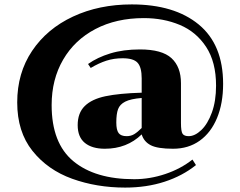

<svg xmlns="http://www.w3.org/2000/svg" viewBox="-20 -692 1089 870"><path d="M835 -75Q863 -75 892 -102.5Q921 -130 940 -182Q959 -234 959 -304Q959 -411 914 -479.5Q869 -548 795 -579Q721 -610 632 -610Q507 -610 412.5 -560.5Q318 -511 266 -421.5Q214 -332 214 -216Q214 -43 312.5 38.5Q411 120 588 120Q659 120 729 96.5Q799 73 852 31L868 56Q807 105 725.5 131.5Q644 158 547 158Q418 158 307 118Q196 78 127 -8.5Q58 -95 58 -228Q58 -361 125.5 -461.5Q193 -562 311 -617Q429 -672 577 -672Q770 -672 880.5 -581Q991 -490 991 -312Q991 -224 963.5 -157.5Q936 -91 885 -54.5Q834 -18 764 -18Q694 -18 663 -34Q632 -50 622 -83Q555 -18 455 -18Q397 -18 364.5 -44.5Q332 -71 332 -125Q332 -180 364 -211.5Q396 -243 458 -256Q520 -269 622 -272V-337Q622 -387 603.5 -407.5Q585 -428 536 -428Q496 -428 462 -417Q428 -406 391 -384L379 -402Q421 -432 480 -450Q539 -468 614 -468Q714 -468 757 -428.5Q800 -389 800 -315V-135Q800 -96 807.5 -85.5Q815 -75 835 -75ZM622 -112V-248Q572 -244 547.5 -231.5Q523 -219 515 -197.5Q507 -176 507 -137Q507 -103 517.5 -89Q528 -75 554 -75Q573 -75 588 -84Q603 -93 622 -112Z"/></svg>

Font: Chonburi
Style: Regular
Weight: 400
Designer: Thanarat Vachiruckul and Stawix Ruecha
Foundry: Cadson Demak & Katatrad
Version: Version 1.000